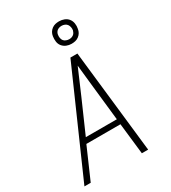

<svg xmlns="http://www.w3.org/2000/svg" viewBox="-228 -1078 1057 1190"><g transform="rotate(-30 300.0 -482.5)"><path d="M16 0 340 -735H390L472 0H427L402 -222H158L61 0ZM398 -260 373 -490Q368 -535 363.5 -579.5Q359 -624 354 -669Q335 -624 315.5 -579.5Q296 -535 277 -490L176 -260ZM390 -805Q371 -805 354 -812Q337 -819 325.5 -833Q314 -847 311.5 -866Q309 -885 312 -904Q314 -918 321 -930Q328 -942 339.5 -950.5Q351 -959 364 -962Q377 -965 391 -965Q410 -965 427.5 -958Q445 -951 456 -937Q467 -923 470 -904Q473 -885 469 -866Q467 -852 460 -840Q453 -828 441.5 -819.5Q430 -811 417 -808Q404 -805 390 -805ZM391 -837Q399 -837 406.5 -839Q414 -841 421 -846Q428 -851 432 -858.5Q436 -866 438 -873Q440 -885 437.5 -896.5Q435 -908 429 -916Q423 -924 412.5 -928.5Q402 -933 391 -933Q383 -933 375 -931Q367 -929 360 -924Q353 -919 349 -911.5Q345 -904 344 -897Q342 -885 344 -873.5Q346 -862 352 -854Q358 -846 369 -841.5Q380 -837 391 -837Z"/></g></svg>

Font: Iosevka Extralight Extended
Style: Italic
Weight: 200
Width: 7
Italic angle: -9°
Monospace: yes
Designer: Belleve Invis
Foundry: Belleve Invis
Version: Version 32.5.0; ttfautohint (v1.8.4)